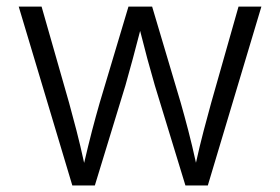

<svg xmlns="http://www.w3.org/2000/svg" viewBox="-20 -566 855 586"><path d="M200.7 0 37.1 -545.9H106.9L190.9 -252Q201.7 -212.9 213.4 -167.7Q225.1 -122.6 236.8 -68.8Q249 -121.1 260.7 -166.3Q272.5 -211.4 284.2 -252L372.1 -545.9H444.3L531.7 -252Q543 -212.4 554.7 -167.5Q566.4 -122.6 578.1 -69.3Q589.8 -122.1 601.6 -167Q613.3 -211.9 624.5 -252L708 -545.9H777.8L614.3 0H545.9L452.6 -305.2Q440.9 -345.2 429.7 -386.7Q418.5 -428.2 407.7 -471.7Q396.5 -428.2 385.3 -386.5Q374 -344.7 362.8 -305.2L269.5 0Z"/></svg>

Font: Inter Light
Style: Regular
Weight: 300
Designer: Rasmus Andersson
Foundry: rsms
Version: Version 4.000;git-a52131595